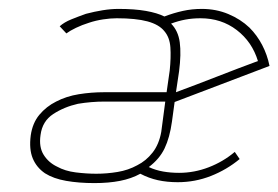

<svg xmlns="http://www.w3.org/2000/svg" viewBox="-20 -401 625 431"><path d="M559 -264Q513 -247 467 -229Q421 -211 375 -194L382 -241Q387 -280 383.5 -306Q380 -332 364 -348Q380 -354 396 -357Q412 -360 430 -360Q477 -360 511.5 -333.5Q546 -307 559 -264ZM351 -173 342 -105Q337 -77 322.5 -58.5Q308 -40 288 -30Q268 -19 244 -15Q220 -11 196 -11Q174 -11 150 -14Q126 -17 108 -27Q89 -36 78 -53.5Q67 -71 71 -98Q75 -129 99.5 -145Q124 -161 155 -168Q185 -173 215 -173Q245 -173 261 -173ZM192 10Q224 10 249.5 5Q275 0 295 -11Q314 -1 334.5 3.5Q355 8 379 8Q418 8 453.5 -6Q489 -20 518 -44Q515 -48 512.5 -52Q510 -56 507 -60Q481 -38 448.5 -25.5Q416 -13 382 -13Q363 -13 346 -16Q329 -19 314 -26Q338 -44 349.5 -68Q361 -92 366 -128L372 -172L585 -253Q580 -278 568.5 -300Q557 -322 540 -339Q520 -358 492.5 -369.5Q465 -381 433 -381Q411 -381 390.5 -376.5Q370 -372 349 -364Q333 -372 307.5 -376.5Q282 -381 246 -381Q229 -381 210.5 -378Q192 -375 173 -370Q156 -364 140 -357.5Q124 -351 114 -342L129 -326Q137 -332 150.5 -338.5Q164 -345 180 -350Q195 -355 211.5 -357.5Q228 -360 242 -360Q285 -360 311 -353Q337 -346 349 -331Q361 -317 362.5 -294.5Q364 -272 361 -243L354 -194H214Q185 -194 157 -189.5Q129 -185 106 -173Q84 -162 68.5 -143.5Q53 -125 49 -97Q45 -66 53.5 -45.5Q62 -25 81 -12Q100 0 128.5 5Q157 10 192 10Z"/></svg>

Font: Josefin Slab Thin ExtraLight
Style: Italic
Weight: 250
Italic angle: -12°
Version: Version 2.000